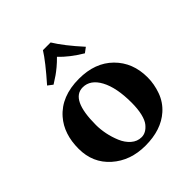

<svg xmlns="http://www.w3.org/2000/svg" viewBox="-186 -788 922 922"><g transform="rotate(-45 275.5 -326.5)"><path d="M303.2 -663.1Q337.4 -606.9 408.2 -528.8L382.8 -509.8Q316.9 -549.3 275.9 -592.8Q257.8 -574.2 239.3 -558.8Q220.7 -543.5 208 -534.7Q195.3 -525.9 169.9 -509.8L145 -528.8Q221.2 -615.2 251 -663.1ZM259.8 -401.9Q176.8 -401.9 176.8 -229Q176.8 -199.2 183.3 -166.7Q189.9 -134.3 202.9 -103.3Q215.8 -72.3 238.8 -52.2Q261.7 -32.2 291 -32.2Q305.7 -32.2 319.3 -39.6Q333 -46.9 345.9 -62.7Q358.9 -78.6 366.5 -109.9Q374 -141.1 374 -184.1Q374 -285.6 342.8 -343.8Q311.5 -401.9 259.8 -401.9ZM37.1 -207Q37.1 -307.6 91.8 -370.1Q156.2 -443.8 275.9 -443.8Q385.3 -443.8 449.7 -379.9Q514.2 -315.9 514.2 -215.8Q514.2 -169.4 497.8 -124Q481.4 -78.6 445.8 -46.9Q382.3 9.8 274.9 9.8Q172.9 9.8 105 -50.5Q37.1 -110.8 37.1 -207Z"/></g></svg>

Font: Linux Libertine G
Style: Bold
Weight: 700
Designer: Philipp H. Poll
Foundry: Philipp H. Poll
Version: Version 5.0.3